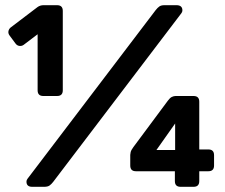

<svg xmlns="http://www.w3.org/2000/svg" viewBox="-20 -720 867 740"><path d="M147 -350Q125 -350 125 -372V-588L71 -547Q64 -542 55 -543Q46 -544 40 -552L17 -583Q11 -591 12.5 -599.5Q14 -608 21 -614L125 -693Q135 -700 148 -700H200Q222 -700 222 -678V-372Q222 -350 200 -350ZM104 0Q82 0 82 -20Q82 -26 86 -31L580 -681Q587 -690 594 -695Q601 -700 614 -700H660Q683 -700 683 -680Q683 -674 679 -669L185 -19Q178 -10 171 -5Q164 0 150 0ZM676 0Q654 0 654 -22V-60H504Q482 -60 482 -82V-123Q482 -125 483.5 -133Q485 -141 494 -153L627 -332Q635 -343 642.5 -346.5Q650 -350 657 -350H726Q748 -350 748 -328V-144H783Q805 -144 805 -122V-82Q805 -60 783 -60H748V-22Q748 0 726 0ZM583 -142H655V-244Z"/></svg>

Font: Rubik Light SemiBold
Style: Regular
Weight: 600
Version: Version 2.300;gftools[0.9.30]